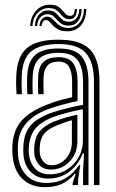

<svg xmlns="http://www.w3.org/2000/svg" viewBox="-20 -775 485 804"><path d="M373.5 0V-432.5Q373.5 -513.5 340.4 -552Q307.2 -590.5 225 -590.5Q149 -590.5 111.5 -560.5Q74 -530.5 71 -457Q70.2 -438 70.4 -419Q70.5 -400 71.8 -380.5H49.2Q47.8 -401.8 47.5 -419.2Q47.2 -436.8 48.2 -458Q51.5 -539.2 93.1 -574Q134.8 -608.8 225 -608.8Q289 -608.8 326.5 -589.6Q364 -570.5 380.2 -531.5Q396.5 -492.5 396.5 -432.5V0ZM187.8 -45.2Q230 -45.2 261.2 -65.5Q292.5 -85.8 309.8 -117.5Q327 -149.2 327 -183.2V-317.5Q294.8 -311.8 257.8 -302Q220.8 -292.2 196.2 -282.5Q150.5 -263.5 128 -236.1Q105.5 -208.8 100.8 -162.8Q100 -154.2 100.1 -145.5Q100.2 -136.8 101 -129Q105.8 -91.5 127.6 -68.4Q149.5 -45.2 187.8 -45.2ZM193 -65Q162.5 -65 144.5 -84Q126.5 -103 123.8 -131.2Q123 -139.5 123 -147.1Q123 -154.8 123.5 -161.8Q126.8 -201.5 146 -225Q165.2 -248.5 204 -264.8Q229.5 -275.2 252.8 -282.1Q276 -289 304 -294.8V-181.2Q304 -149.8 289.6 -123.2Q275.2 -96.8 250.4 -80.9Q225.5 -65 193 -65ZM196 -82.8Q219.5 -82.8 238.8 -95.8Q258 -108.8 269.5 -130.6Q281 -152.5 281 -179.2V-271.8Q264 -267 247.1 -261Q230.2 -255 211.8 -247.2Q178.2 -232.5 163.2 -212.9Q148.2 -193.2 146.5 -160.8Q146 -152.2 146.1 -145.6Q146.2 -139 146.8 -133Q148.8 -113.8 161.5 -98.2Q174.2 -82.8 196 -82.8ZM167.2 8.8Q110.5 8.8 74.4 -25.5Q38.2 -59.8 32.5 -123.8Q31.5 -136 31.5 -147.4Q31.5 -158.8 32.2 -170.8Q37 -231 69.9 -269.1Q102.8 -307.2 173 -335.2Q189.5 -342 205.5 -347.4Q221.5 -352.8 240 -357.8Q258.5 -362.8 282 -368V-432.5Q282 -472 269.5 -494.5Q257 -517 225 -517Q193.2 -517 178.5 -500.2Q163.8 -483.5 162.5 -452.5Q162 -443.2 161.9 -422.5Q161.8 -401.8 162.8 -380.5H140Q139 -402.8 139.1 -422.1Q139.2 -441.5 139.8 -454.5Q141.2 -495 161.6 -515.2Q182 -535.5 225 -535.5Q270.2 -535.5 287.5 -508.5Q304.8 -481.5 304.8 -432.5V-352.2Q272.5 -345 239.8 -336.1Q207 -327.2 181 -317.8Q121.5 -295.8 89.8 -258.5Q58 -221.2 55 -168.8Q54.8 -159 54.6 -147.5Q54.5 -136 55.5 -125.8Q59.8 -72.5 90.9 -40.8Q122 -9 174 -9Q220.8 -9 254.5 -28.8Q288.2 -48.5 311 -83.8H316.2L307 -21.8V0H284.2L284 -7L296.8 -47H292.5Q268.8 -17.8 238.1 -4.5Q207.5 8.8 167.2 8.8ZM327.8 0.2V-58.2L331.8 -132H326.5Q307 -83.8 269.4 -55.4Q231.8 -27 180.2 -27.2Q137.5 -27.5 109.9 -54.1Q82.2 -80.8 78.2 -127.2Q77.5 -136.5 77.5 -147Q77.5 -157.5 78 -166.8Q81.8 -219.5 108.4 -249.8Q135 -280 188.8 -300.2Q205.2 -306.5 229.2 -313.2Q253.2 -320 279.2 -326.1Q305.2 -332.2 327.8 -336.2V-432.5Q327.8 -491.8 305.4 -522.8Q283 -553.8 225 -553.8Q171.8 -553.8 145.4 -530.8Q119 -507.8 116.8 -455Q116.2 -440.2 116.1 -420.6Q116 -401 117.2 -380.5H94.5Q93.2 -401 93.2 -420.6Q93.2 -440.2 93.8 -455.5Q96.5 -517 127.2 -544.5Q158 -572 225 -572Q294.8 -572 322.6 -537.5Q350.5 -503 350.5 -432.5V0.2ZM106.2 -666.2Q109 -707.5 132.9 -732.1Q156.8 -756.8 192.8 -755.2Q212.2 -754.5 223.4 -747.5Q234.5 -740.5 241.6 -731.6Q248.8 -722.8 255.4 -715.9Q262 -709 272.5 -708.5Q282.8 -708 287.6 -715.2Q292.5 -722.5 293.2 -737.2H302.2Q301.5 -716 293.6 -705.1Q285.8 -694.2 269.5 -694.5Q256 -695 247.8 -701.8Q239.5 -708.5 232.4 -717.2Q225.2 -726 215.5 -733.1Q205.8 -740.2 189 -741Q159.2 -743 138.6 -721.8Q118 -700.5 115.8 -666.2ZM125.8 -666.2Q128 -698 144.4 -715.2Q160.8 -732.5 184.5 -731Q200.2 -730.2 209.8 -723.2Q219.2 -716.2 226.6 -707.2Q234 -698.2 243 -691.4Q252 -684.5 266.8 -684Q286.8 -683.2 298.8 -697.1Q310.8 -711 312 -737.2H322Q321 -703.5 306 -685.1Q291 -666.8 265 -667.8Q248.2 -668.2 237.8 -675.2Q227.2 -682.2 219.2 -691.4Q211.2 -700.5 202.8 -707.6Q194.2 -714.8 181.2 -715.5Q162.8 -716.8 149.8 -702.9Q136.8 -689 135.5 -666.2ZM145.2 -666.2Q146.8 -685 156.1 -695.8Q165.5 -706.5 179 -705.2Q189.8 -704.5 197.6 -697.6Q205.5 -690.8 213.6 -681.8Q221.8 -672.8 233.1 -665.9Q244.5 -659 262 -658.2Q293 -657 312 -678.8Q331 -700.5 331.5 -737.2H341.5Q340.2 -692.8 318.1 -667.8Q296 -642.8 258 -644Q237.5 -644.5 224.4 -651.4Q211.2 -658.2 203 -667Q194.8 -675.8 188.4 -682.8Q182 -689.8 175 -690.8Q167.5 -692 161.1 -685.5Q154.8 -679 154.5 -666.2Z"/></svg>

Font: Big Shoulders Inline Text Thin
Style: Bold
Weight: 700
Version: Version 2.002